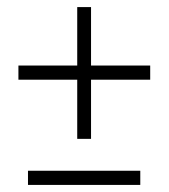

<svg xmlns="http://www.w3.org/2000/svg" viewBox="-20 -522 476 542"><path d="M376 -40V0H59V-40ZM404 -337V-297H237V-130H198V-297H32V-337H198V-502H237V-337Z"/></svg>

Font: Mukta Mahee ExtraLight
Style: Regular
Weight: 275
Designer: Shuchita Grover, Noopur Datye, Girish Dalvi, Yashodeep Gholap
Foundry: Ek Type
Version: Version 2.538;PS 1.000;hotconv 16.6.51;makeotf.lib2.5.65220;